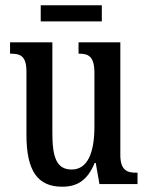

<svg xmlns="http://www.w3.org/2000/svg" viewBox="-20 -696 560 726"><path d="M134 -615H365V-676H134ZM215 10C270 10 310 -12 338 -80H342L356 0H500V-43H495C462 -43 435 -51 435 -110V-536H277V-493H280C313 -493 337 -484 337 -421V-217C337 -120 312 -55 251 -55C194 -55 178 -101 178 -193V-536H18V-493H22C58 -493 80 -483 80 -425V-186C80 -49 123 10 215 10Z"/></svg>

Font: Noto Serif Tamil ExtraCondensed Medium
Style: Italic
Weight: 500
Width: 2
Italic angle: -12°
Designer: Indian Type Foundry, Tom Grace, and the Monotype Design Team
Foundry: Monotype Imaging Inc.
Version: Version 2.003